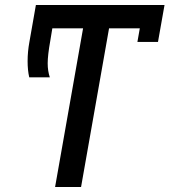

<svg xmlns="http://www.w3.org/2000/svg" viewBox="-20 -745 676 765"><path d="M537 -632H414.5L303 0H199.5L311 -632H188.5L180.5 -583.5Q170 -525 170 -493Q170 -462 178.5 -437H96.5Q90 -465 90 -501Q90 -539 97 -577L123 -725H635.5L609.5 -578H527.5Z"/></svg>

Font: JuliaMono Medium
Style: Italic
Weight: 500
Italic angle: -9°
Monospace: yes
Designer: cormullion
Foundry: corm
Version: Version 0.054; ttfautohint (v1.8.4)